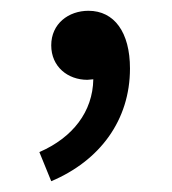

<svg xmlns="http://www.w3.org/2000/svg" viewBox="-20 -146 318 356"><path d="M75 190C165 152 221 77 221 -19C221 -86 192 -126 144 -126C107 -126 75 -102 75 -62C75 -22 106 2 142 2L153 1C152 61 115 109 53 136Z"/></svg>

Font: Noto Sans HK
Style: Regular
Weight: 400
Designer: Ryoko NISHIZUKA 西塚涼子 (kana, bopomofo & ideographs); Paul D. Hunt (Latin, Greek & Cyrillic); Sandoll Communications 산돌커뮤니
Foundry: Adobe
Version: Version 2.004;hotconv 1.0.118;makeotfexe 2.5.65603